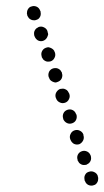

<svg xmlns="http://www.w3.org/2000/svg" viewBox="-20 -583 340 626"><path d="M268 20Q277 24 285 21Q290 20 293 17Q296 14 298 10Q300 6 300 1Q301 -3 299 -7V-9Q296 -18 287 -22Q279 -26 270 -23Q266 -22 262 -19Q259 -16 257 -12Q255 -8 255 -3Q255 1 256 6L257 7Q260 16 268 20ZM238 -52Q241 -49 245 -47Q249 -45 253 -45Q258 -45 262 -46Q266 -48 270 -51Q273 -54 275 -58Q277 -62 277 -66Q277 -71 276 -75L275 -77Q272 -85 264 -89Q255 -93 247 -90Q238 -87 234 -79Q230 -71 233 -62V-60Q235 -56 238 -52ZM221 -114Q230 -110 239 -113Q247 -117 251 -125Q255 -133 252 -142V-144Q249 -153 240 -157Q232 -161 223 -158Q214 -155 210 -146Q206 -138 209 -129L210 -127Q213 -119 221 -114ZM198 -182Q206 -178 215 -181Q224 -184 228 -192Q232 -201 229 -210L228 -211Q225 -220 217 -224Q209 -228 200 -225Q191 -222 187 -214Q183 -205 186 -197V-195Q190 -186 198 -182ZM175 -249Q183 -245 192 -248Q201 -251 205 -260Q209 -268 206 -277L205 -279Q203 -283 201 -286Q198 -290 193 -292Q189 -294 185 -294Q181 -294 176 -293Q168 -290 163 -281Q159 -273 162 -264L163 -262Q166 -253 175 -249ZM144 -322Q147 -319 151 -317Q155 -315 160 -314Q164 -314 168 -316Q177 -319 181 -327Q185 -336 182 -344V-346Q180 -350 177 -354Q174 -357 170 -359Q166 -361 162 -361Q157 -361 153 -360Q144 -357 140 -349Q136 -340 139 -331L140 -330Q141 -325 144 -322ZM121 -389Q124 -386 128 -384Q132 -382 136 -382Q141 -382 145 -383Q154 -386 158 -395Q162 -403 159 -412L158 -414Q157 -418 154 -421Q151 -424 147 -426Q143 -428 138 -429Q134 -429 129 -427Q121 -424 117 -416Q113 -408 116 -399V-397Q118 -393 121 -389ZM104 -451Q113 -447 121 -450Q126 -452 129 -455Q132 -458 134 -462Q136 -466 137 -470Q137 -475 135 -479V-481Q132 -490 123 -494Q115 -498 106 -495Q102 -493 98 -490Q95 -487 93 -483Q91 -479 91 -475Q91 -470 92 -466L93 -464Q96 -456 104 -451ZM74 -524Q77 -521 81 -519Q85 -517 89 -517Q94 -516 98 -518Q102 -519 106 -522Q109 -525 111 -529Q113 -533 113 -538Q113 -542 112 -547L111 -548Q108 -557 100 -561Q91 -565 83 -562Q78 -561 75 -558Q72 -555 70 -551Q68 -547 68 -542Q67 -538 69 -534V-532Q71 -528 74 -524Z"/></svg>

Font: FRB American Cursive Dotted Extrabold
Style: Bold Italic
Weight: 800
Italic angle: -25°
Version: Version 2.0;Modular Font Editor K font №1